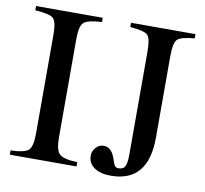

<svg xmlns="http://www.w3.org/2000/svg" viewBox="-76 -745 899 842"><g transform="rotate(10 373.5 -324.0)"><path d="M728 -662V-643Q667 -638 651.5 -622.5Q636 -607 636 -549V-185Q636 14 469 14Q423 14 395.5 -5Q368 -24 368 -58Q368 -78 382.5 -94Q397 -110 417 -110Q450 -110 466 -68Q468 -63 471 -54.5Q474 -46 475.5 -41.5Q477 -37 480 -32.5Q483 -28 487 -26Q491 -24 497 -24Q519 -24 526.5 -39.5Q534 -55 534 -94V-550Q534 -609 519 -623.5Q504 -638 441 -643V-662ZM315 0H18V-19Q81 -21 98 -37.5Q115 -54 115 -112V-551Q115 -609 99 -624Q83 -639 18 -643V-662H315V-643Q252 -640 234.5 -624Q217 -608 217 -551V-112Q217 -56 235 -38.5Q253 -21 315 -19Z"/></g></svg>

Font: STIX MathJax Latin
Style: Regular
Weight: 400
Designer: MicroPress Inc., with final additions and corrections provided by Coen Hoffman, Elsevier (retired)
Version: Version 1.1.1